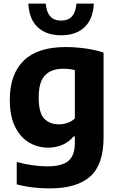

<svg xmlns="http://www.w3.org/2000/svg" viewBox="-20 -817 655 1067"><path d="M256 230Q212.5 230 165 224.8Q117.5 219.5 73 207.5V83Q118.5 95.5 162 101.5Q205.5 107.5 243.5 107.5Q323.5 107.5 359.8 77.5Q396 47.5 396 -22.5V-58.5H388.5Q365 -29.5 329 -13Q293 3.5 247 3.5Q191 3.5 142.5 -24.5Q94 -52.5 64.2 -111.5Q34.5 -170.5 34.5 -262.5Q34.5 -404 111.5 -479.8Q188.5 -555.5 345 -555.5Q397.5 -555.5 454 -547.8Q510.5 -540 555.5 -525V-51.5Q555.5 97 481.5 163.5Q407.5 230 256 230ZM307.5 -126Q331.5 -126 355 -134Q378.5 -142 396 -159V-428Q383 -431 366.2 -433Q349.5 -435 331 -435Q265 -435 230 -398.2Q195 -361.5 195 -276Q195 -189 225.8 -157.5Q256.5 -126 307.5 -126ZM320 -621Q237 -621 189.5 -665.8Q142 -710.5 137.5 -797H234.5Q241.5 -702.5 320 -702.5Q398 -702.5 404.5 -797H501.5Q497 -710.5 449.8 -665.8Q402.5 -621 320 -621Z"/></svg>

Font: Encode Sans
Style: Bold
Weight: 700
Designer: Multiple Designers
Foundry: Impallari Type
Version: Version 3.002; ttfautohint (v1.8.3) -l 8 -r 50 -G 200 -x 14 